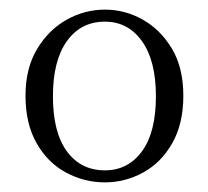

<svg xmlns="http://www.w3.org/2000/svg" viewBox="-20 -830 433 399"><path d="M198 -451Q155 -451 117 -471.5Q79 -492 56 -532.5Q33 -573 33 -631Q33 -688 57 -728Q81 -768 118.5 -789Q156 -810 198 -810Q240 -810 277 -789Q314 -768 337.5 -728.5Q361 -689 361 -631Q361 -573 338 -532.5Q315 -492 277.5 -471.5Q240 -451 198 -451ZM198 -476Q246 -476 275 -515.5Q304 -555 304 -630Q304 -704 275 -744.5Q246 -785 198 -785Q148 -785 119 -744.5Q90 -704 90 -630Q90 -555 119 -515.5Q148 -476 198 -476Z"/></svg>

Font: Noto Serif JP ExtraLight Light
Style: Regular
Weight: 300
Version: Version 2.003-H1;hotconv 1.1.1;makeotfexe 2.6.0